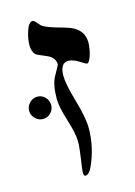

<svg xmlns="http://www.w3.org/2000/svg" viewBox="-97 -646 495 705"><g transform="rotate(-15 150.5 -293.5)"><path d="M275.9 -463.4Q275.9 -445.8 269.5 -420.4Q260.7 -390.1 250.5 -389.6Q249 -389.6 226.3 -403.6Q203.6 -417.5 187 -417.5Q155.3 -417.5 155.3 -368.2Q155.3 -337.9 175.5 -268.1Q195.8 -198.2 195.8 -160.2Q195.8 -86.4 164.1 -17.6Q152.8 6.3 138.7 6.3Q132.3 6.3 132.3 -7.8Q132.3 -16.6 138.7 -57.9Q145 -99.1 145 -122.1Q145 -152.3 127.4 -207.5Q109.9 -262.7 109.9 -293.5Q109.9 -345.7 125 -374.5Q146.5 -412.6 146.5 -414.1Q146.5 -441.9 115.5 -454.6Q84.5 -467.3 78.1 -471.2Q64 -483.9 64 -510.3Q64 -530.8 71.8 -557.1Q82 -592.8 98.1 -592.8Q103 -592.8 113.3 -580.8Q123.5 -568.8 127.4 -566.4Q145 -556.2 175.8 -547.4Q216.3 -536.1 226.6 -531.7Q275.9 -511.7 275.9 -463.4ZM84.5 -276.9Q84.5 -260.3 72.3 -247.6Q60.1 -234.9 42.5 -234.9Q25.9 -234.9 13.2 -247.6Q0.5 -260.3 0.5 -276.9Q0.5 -294.4 13.2 -307.1Q25.9 -319.8 42.5 -319.8Q60.1 -319.8 72.3 -307.1Q84.5 -294.4 84.5 -276.9Z"/></g></svg>

Font: Accordance
Style: Regular
Weight: 400
Version: Version 1.1 (build May 11, 2018) Miklal Software Solutions, 